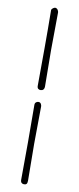

<svg xmlns="http://www.w3.org/2000/svg" viewBox="-107 -875 435 1056"><g transform="rotate(10 110.5 -347.0)"><path d="M131 -817C131 -825 124 -840 111 -840C105 -840 91 -831 91 -823C92 -754 92 -679 92 -610C92 -542 91 -468 91 -400C91 -385 100 -380 110 -380C122 -380 131 -387 131 -404C131 -471 129 -541 129 -608C129 -674 131 -750 131 -817ZM129 -292C129 -300 124 -314 111 -314C105 -314 91 -310 91 -295C91 -226 92 -153 92 -84C92 -16 91 57 91 125C91 140 100 146 110 146C122 146 129 142 129 123C129 56 127 -15 127 -82C127 -148 129 -225 129 -292Z"/></g></svg>

Font: Life Savers
Style: Regular
Weight: 400
Designer: Pablo Impallari, Rodrigo Fuenzalida, Brenda Gallo
Foundry: Pablo Impallari, Rodrigo Fuenzalida, Brenda Gallo
Version: Version 3.000